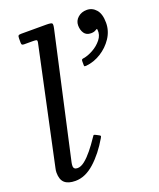

<svg xmlns="http://www.w3.org/2000/svg" viewBox="-145 -869 799 967"><g transform="rotate(-20 254.0 -385.0)"><path d="M251 -747 103.5 -84Q102.5 -80 102 -75Q101.5 -70 101.5 -66Q101.5 -47 123 -47Q141 -47 161.8 -63.5Q182.5 -80 204.2 -106.8Q226 -133.5 245.5 -163Q251.5 -172 254 -175Q256.5 -178 266.5 -172.5L277 -167Q286 -162.5 287.5 -160Q289 -157.5 284 -149Q243.5 -79.5 193.8 -34.8Q144 10 91 10Q52.5 10 33.5 -7Q14.5 -24 14.5 -61.5Q14.5 -73 17.5 -85L150.5 -707Q153.5 -720.5 149 -722.8Q144.5 -725 128.5 -725H82.5Q74 -725 71.2 -728Q68.5 -731 68.5 -739V-761Q68.5 -773 71.8 -776.5Q75 -780 86.5 -780H220.5Q248.5 -780 252.2 -774.5Q256 -769 251 -747ZM370.5 -721Q370.5 -746 389.8 -763Q409 -780 437.5 -780Q467 -780 487.2 -756.8Q507.5 -733.5 507.5 -686Q507.5 -642.5 482.8 -605.2Q458 -568 419.8 -544.2Q381.5 -520.5 340 -516.5Q334.5 -516 331.5 -516.8Q328.5 -517.5 328.5 -524V-545.5Q328.5 -552.5 332 -554.5Q335.5 -556.5 341 -557Q364 -560.5 391.8 -575.8Q419.5 -591 438.8 -615Q458 -639 455 -667.5Q454.5 -673.5 451.2 -672Q448 -670.5 444 -668Q434.5 -662 418.5 -662Q394 -662 382.2 -679.2Q370.5 -696.5 370.5 -721Z"/></g></svg>

Font: Besley
Style: Italic
Weight: 400
Italic angle: -13°
Designer: Owen Earl
Foundry: indestructible type*
Version: Version 4.000; ttfautohint (v1.8.4.7-5d5b)